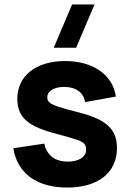

<svg xmlns="http://www.w3.org/2000/svg" viewBox="-20 -830 587 865"><path d="M323 -615 406 -810H305L222 -615ZM282.5 15C422 15 507 -52 507 -163C507 -247 460.5 -291 337 -323C293 -334 261.5 -343 242 -349.5C203.5 -362.5 193 -372.5 193 -392C193 -419.5 224 -438.5 269 -438.5C321.5 -438.5 357.5 -412.5 363 -370L502 -395C488 -493 399 -555 273 -555C142.5 -555 58 -488.5 58 -385C58 -301.5 105 -260 238 -226C279.5 -215 308.5 -206.5 326 -200.5C360 -188.5 368 -178.5 368 -156C368 -122 334.5 -102 285.5 -102C227.5 -102 191 -130 179.5 -183L40 -162C58 -49.5 145.5 15 282.5 15Z"/></svg>

Font: Vela Sans ExtBd
Style: Regular
Weight: 800
Designer: Principal design: Mikhail Sharanda - project Manrope.
Design modification: Ravid Balaliev
Foundry: Mikhail Sharanda
Version: Version 1.001